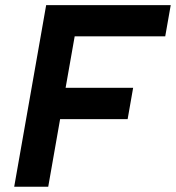

<svg xmlns="http://www.w3.org/2000/svg" viewBox="-20 -713 672 733"><path d="M34.2 0H164.1L209.5 -258.3H467.3L488.3 -377.9H230.5L265.1 -574.2H610.8L631.8 -693.4H156.2L135.3 -574.2Z"/></svg>

Font: Cascadia Code NF
Style: Bold Italic
Weight: 700
Italic angle: -10°
Monospace: yes
Designer: Aaron Bell
Foundry: Saja Typeworks
Version: Version 2404.023